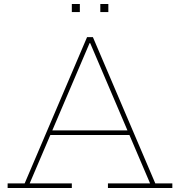

<svg xmlns="http://www.w3.org/2000/svg" viewBox="-20 -937 897 957"><path d="M635 -287V-264H223V-287ZM754 -23H839V0H518V-23H728L424 -735L442 -722H415L432 -735L128 -23H338V0H18V-23H103L414 -752H443ZM338 -917H378V-877H338ZM480 -917H520V-877H480Z"/></svg>

Font: Hepta Slab ExtraLight ExtraLight
Style: Regular
Weight: 250
Version: Version 1.102